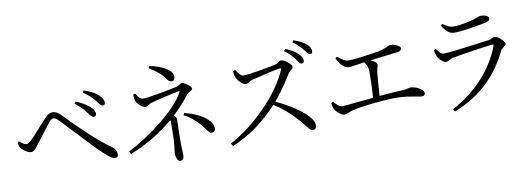

<svg xmlns="http://www.w3.org/2000/svg" viewBox="-63 -1190 4440 1620"><g transform="rotate(-10 2157.0 -380.5)"><path d="M836 -81Q805 -81 702 -182Q673 -212 565 -327Q457 -442 422 -478Q398 -502 381 -502Q365 -502 346 -480Q330 -461 271 -384Q226 -324 210 -304Q208 -302 205 -297Q187 -273 178 -266Q164 -254 148 -254Q130 -254 106 -268Q83 -282 68 -300Q57 -313 47 -348L61 -362Q98 -327 121 -327Q136 -327 165 -353Q191 -377 264 -460Q306 -506 318 -519Q351 -554 379 -554Q418 -554 452 -517Q691 -270 827 -176Q864 -151 864 -111Q864 -81 836 -81ZM719 -454Q706 -454 679 -489Q674 -496 671 -500Q638 -547 578 -593L591 -608Q655 -584 704 -543Q744 -508 742 -476Q741 -454 719 -454ZM811 -536Q802 -536 793 -545Q787 -551 773 -569Q767 -577 764 -582Q719 -637 663 -672L675 -688Q746 -666 790 -629Q832 -592 832 -559Q832 -536 811 -536Z M1374 38Q1357 38 1347 12Q1339 -9 1339 -32Q1339 -42 1342 -60Q1344 -79 1346 -95Q1353 -156 1353 -279Q1353 -307 1350 -316Q1179 -171 975 -92L962 -115Q1112 -191 1255 -306Q1410 -430 1465 -530Q1470 -538 1469 -541Q1468 -544 1459 -543Q1434 -539 1344 -518Q1260 -499 1219 -487Q1204 -484 1188 -471Q1175 -461 1164 -461Q1147 -461 1122 -482Q1097 -503 1088 -523Q1081 -538 1079 -582L1096 -588Q1098 -585 1104 -577Q1117 -556 1126 -548Q1140 -534 1156 -534Q1191 -534 1307 -555Q1405 -573 1452 -584Q1467 -588 1482 -599Q1492 -607 1498 -607Q1516 -607 1547 -583.5Q1578 -560 1578 -546Q1578 -536 1553 -523Q1534 -513 1530 -507Q1468 -423 1387 -349Q1408 -331 1408 -313Q1408 -306 1407 -287Q1404 -208 1404 -94Q1404 -77 1406 -41Q1407 -14 1407 -5Q1407 38 1374 38ZM1679 -150Q1667 -150 1658.5 -156.5Q1650 -163 1639 -180Q1565 -288 1467 -337L1477 -355Q1576 -329 1640 -285Q1709 -236 1709 -181Q1709 -168 1700.5 -159Q1692 -150 1679 -150ZM1417 -636Q1405 -636 1394 -646Q1388 -652 1374 -671Q1371 -675 1370 -677Q1335 -723 1246 -780L1256 -796Q1336 -780 1387 -750Q1448 -715 1448 -670Q1448 -656 1439.5 -646Q1431 -636 1417 -636Z M1834 -8 1820 -32Q1984 -120 2132 -272Q2280 -424 2344 -572Q2350 -587 2333 -585Q2268 -575 2090 -530L2087 -529Q2073 -525 2058.5 -514.5Q2044 -504 2032 -504Q2013 -504 1989 -528Q1966 -549 1957 -570Q1946 -590 1943 -628L1963 -637Q1965 -634 1970 -626Q1985 -604 1994 -595Q2010 -579 2027 -579Q2062 -579 2170 -598Q2268 -614 2313 -626Q2322 -629 2335.5 -639.5Q2349 -650 2356 -650Q2377 -650 2411 -623Q2445 -596 2445 -579Q2445 -568 2426 -554Q2410 -542 2405 -533Q2404 -531 2401 -527Q2315 -390 2250 -315Q2374 -257 2458 -191Q2553 -115 2553 -59Q2553 -44 2544.5 -34Q2536 -24 2521 -24Q2509 -24 2497 -35Q2489 -43 2468.5 -69Q2448 -95 2434 -112Q2331 -230 2228 -291Q2052 -98 1834 -8ZM2524 -593Q2512 -593 2492 -623Q2485 -634 2481 -639Q2449 -685 2396 -722L2409 -739Q2480 -711 2515 -675Q2547 -646 2547 -617Q2547 -593 2524 -593ZM2608 -659Q2597 -659 2576 -688Q2568 -699 2563 -705Q2530 -744 2479 -783L2490 -799Q2559 -775 2596 -744Q2630 -714 2630 -684Q2630 -659 2608 -659Z M2807 -106Q2787 -106 2759 -130Q2733 -151 2725 -170Q2716 -187 2713 -222L2731 -230Q2768 -179 2804 -179Q2821 -179 2944 -192Q3024 -200 3068 -204Q3076 -318 3076 -427Q3076 -476 3046 -512Q3020 -509 2974 -501Q2923 -493 2910 -493Q2883 -493 2853 -525Q2826 -554 2813 -588L2828 -599Q2882 -550 2921 -550Q2975 -550 3129 -573Q3227 -587 3266 -611Q3277 -618 3285 -618Q3312 -618 3341 -605Q3372 -592 3372 -576Q3372 -552 3337 -547Q3316 -544 3209 -532Q3134 -523 3101 -519Q3154 -495 3154 -471Q3154 -463 3148 -446Q3142 -425 3140 -410Q3134 -359 3125 -210Q3208 -218 3329 -224Q3354 -225 3378 -232Q3388 -235 3392 -235Q3424 -235 3462 -215Q3504 -193 3504 -169Q3504 -144 3476 -144Q3467 -144 3435 -150Q3356 -166 3296 -169Q3219 -173 3086 -160Q2950 -147 2880 -129Q2864 -125 2841 -115.5Q2818 -106 2807 -106Z M3729 30 3716 8Q3869 -73 3980 -194Q4089 -313 4144 -456Q4151 -474 4133 -471Q4073 -465 3958 -447Q3836 -429 3791 -419Q3777 -416 3758.5 -405.5Q3740 -395 3729 -395Q3712 -395 3687.5 -417Q3663 -439 3656 -458Q3648 -479 3643 -511L3661 -520Q3678 -493 3689 -483Q3705 -468 3723 -468Q3777 -468 4109 -513Q4113 -514 4114 -514Q4128 -516 4144 -525Q4156 -532 4164 -532Q4185 -532 4216.5 -504.5Q4248 -477 4248 -459Q4248 -450 4227 -434.5Q4206 -419 4201 -407Q4127 -256 4020 -153Q3901 -38 3729 30ZM3841 -626Q3808 -626 3783 -646Q3762 -663 3737 -704L3751 -717Q3802 -678 3840 -678Q3890 -678 3972 -696Q3985 -699 3992 -700Q4022 -707 4051 -720Q4069 -728 4078 -728Q4109 -728 4129 -719Q4150 -709 4150 -692Q4150 -673 4109 -663Q4102 -662 4087 -659Q3916 -626 3841 -626Z"/></g></svg>

Font: GenRyuMin TW R
Style: Regular
Weight: 400
Version: Version 1.501;PS 1;hotconv 16.6.51;makeotf.lib2.5.65220